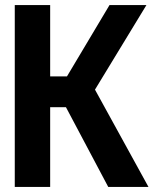

<svg xmlns="http://www.w3.org/2000/svg" viewBox="-20 -734 603 754"><path d="M38 0V-714H177V-434H243L410 -714H555L353 -382L563 0H405L239 -313H177V0Z"/></svg>

Font: Noto Sans Mono SemiCondensed
Style: Bold
Weight: 700
Width: 4
Designer: Monotype Design Team
Foundry: Monotype Imaging Inc.
Version: Version 2.014